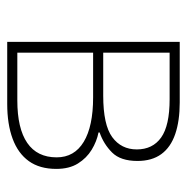

<svg xmlns="http://www.w3.org/2000/svg" viewBox="-13 -505 518 532"><g transform="rotate(90 246.0 -239.0)"><path d="M96 0V-478H264Q315 -478 351.5 -465.5Q388 -453 407 -427Q426 -401 426 -361Q426 -314 402.5 -290.5Q379 -267 347 -256V-253Q372 -248 395 -234Q418 -220 433 -196Q448 -172 448 -136Q448 -90 426.5 -60Q405 -30 364.5 -15Q324 0 268 0ZM126 -266H245Q326 -266 360 -291Q394 -316 394 -359Q394 -403 361 -426.5Q328 -450 255 -450H126ZM126 -28H258Q336 -28 376 -55.5Q416 -83 416 -137Q416 -186 373 -212Q330 -238 250 -238H126Z"/></g></svg>

Font: Source Sans 3
Style: Regular
Weight: 200
Designer: Paul D. Hunt
Foundry: Adobe
Version: Version 3.046;hotconv 1.0.118;makeotfexe 2.5.65603